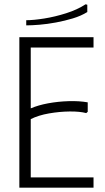

<svg xmlns="http://www.w3.org/2000/svg" viewBox="-20 -873 490 893"><path d="M415 -700V-652H123V-369Q158 -384 204 -392.5Q250 -401 299 -402.5Q348 -404 388 -397V-353L381 -347Q351 -355 304 -354.5Q257 -354 208 -345.5Q159 -337 123 -319V-48H415V0H70V-700ZM378 -853 386 -851V-817Q357 -799 319 -787.5Q281 -776 240.5 -768.5Q200 -761 164 -758Q128 -755 102 -755V-779Q136 -779 186 -787Q236 -795 288 -811.5Q340 -828 378 -853Z"/></svg>

Font: Phudu Light Light
Style: Regular
Weight: 300
Version: Version 1.005;gftools[0.9.23]